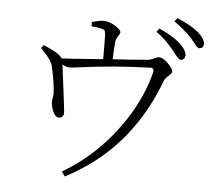

<svg xmlns="http://www.w3.org/2000/svg" viewBox="-57 -864 1115 991"><g transform="rotate(5 500.0 -368.0)"><path d="M384.8 -719.7 383.8 -741.2Q422.9 -752.9 442.4 -752.9Q481.4 -752.9 518.6 -723.6Q535.2 -710.9 535.2 -701.2Q535.2 -694.3 522.5 -675.8Q513.7 -661.1 512.7 -646.5Q509.8 -610.4 507.8 -559.6Q618.2 -566.4 696.3 -573.2Q701.2 -574.2 728.5 -585.9Q738.3 -590.8 744.1 -590.8Q770.5 -590.8 801.8 -554.7Q819.3 -534.2 819.3 -521.5Q819.3 -513.7 798.8 -496.1Q785.2 -483.4 782.2 -476.6Q662.1 -151.4 395.5 17.6Q356.4 43 314.5 64.5L296.9 41Q486.3 -71.3 610.4 -260.7Q692.4 -386.7 723.6 -516.6Q720.7 -532.2 711.9 -533.2Q519.5 -528.3 323.2 -501Q298.8 -498 290 -498Q271.5 -499 252 -509.8Q253.9 -495.1 262.7 -426.8Q282.2 -274.4 282.2 -263.7Q282.2 -238.3 259.8 -235.4Q236.3 -233.4 221.7 -275.4Q215.8 -293 214.8 -307.6Q213.9 -314.5 216.8 -334Q219.7 -348.6 219.7 -355.5Q217.8 -408.2 199.2 -492.2Q192.4 -526.4 147.5 -571.3Q146.5 -573.2 143.6 -576.2Q137.7 -582 134.8 -585L147.5 -601.6Q200.2 -578.1 216.8 -567.4Q237.3 -553.7 245.1 -541Q280.3 -542 377 -549.8Q432.6 -553.7 459 -555.7Q459 -655.3 458 -679.7Q457 -703.1 449.2 -708Q445.3 -710 440.4 -710.9Q428.7 -714.8 384.8 -719.7ZM720.7 -720.7 734.4 -738.3Q801.8 -710 844.7 -671.9Q880.9 -637.7 880.9 -610.4Q877.9 -588.9 858.4 -586.9Q847.7 -586.9 826.2 -615.2Q816.4 -628.9 810.5 -635.7Q768.6 -686.5 720.7 -720.7ZM808.6 -782.2 822.3 -799.8Q892.6 -771.5 931.6 -739.3Q969.7 -706.1 970.7 -677.7Q968.8 -656.2 947.3 -655.3Q937.5 -655.3 920.9 -678.7Q908.2 -695.3 900.4 -704.1Q861.3 -745.1 808.6 -782.2Z"/></g></svg>

Font: GenYoMin JP Light
Style: Regular
Weight: 300
Version: Version 1.001;PS 1;hotconv 16.6.51;makeotf.lib2.5.65220 DEVE